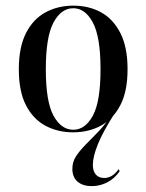

<svg xmlns="http://www.w3.org/2000/svg" viewBox="-20 -447 507 665"><path d="M298.4 197.6Q266.1 197.6 248.4 181.9Q230.6 166.1 230.6 137.9Q230.6 113.7 243.5 94Q256.5 74.2 277.4 53.2Q298.4 32.3 322.6 6.9Q346.8 -18.5 369.4 -54L377.4 -54.8Q337.1 8.1 319.4 51.6Q301.6 95.2 301.6 124.2Q301.6 145.2 311.7 157.3Q321.8 169.4 341.1 169.4Q369.4 169.4 391.1 138.7L394.4 146Q377.4 171 352 184.3Q326.6 197.6 298.4 197.6ZM233.1 11.3Q179.8 11.3 137.1 -11.7Q94.4 -34.7 69.8 -82.7Q45.2 -130.6 45.2 -207.3Q45.2 -283.9 70.2 -332.7Q95.2 -381.5 137.9 -404.4Q180.6 -427.4 233.9 -427.4Q287.9 -427.4 329.8 -404.4Q371.8 -381.5 396.8 -332.7Q421.8 -283.9 421.8 -207.3Q421.8 -130.6 396.8 -82.7Q371.8 -34.7 329.4 -11.7Q287.1 11.3 233.1 11.3ZM233.9 2.4Q275 2.4 301.6 -46.4Q328.2 -95.2 328.2 -207.3Q328.2 -319.4 301.6 -369Q275 -418.5 233.9 -418.5Q191.9 -418.5 165.3 -369Q138.7 -319.4 138.7 -207.3Q138.7 -95.2 165.3 -46.4Q191.9 2.4 233.9 2.4Z"/></svg>

Font: Playfair 144pt SemiCondensed Medium
Style: Regular
Weight: 500
Width: 4
Designer: Claus Eggers Sørensen
Foundry: Claus Eggers Sørensen
Version: Version 2.203